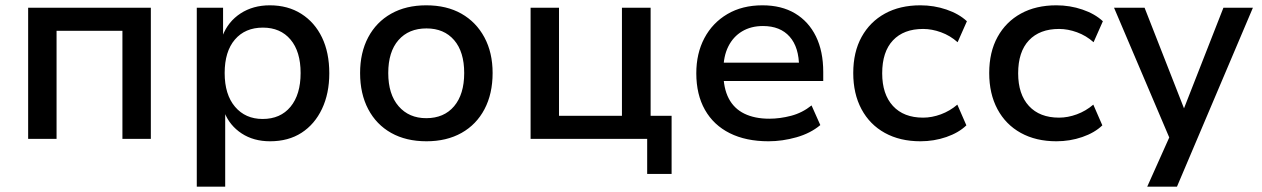

<svg xmlns="http://www.w3.org/2000/svg" viewBox="-20 -523 4753 723"><path d="M86 0V-494H548V0H441V-407H193V0Z M721 180V-494H820V-388H818Q839 -442 886 -472.5Q933 -503 996 -503Q1064 -503 1114.5 -471Q1165 -439 1192.5 -382Q1220 -325 1220 -247Q1220 -171 1192.5 -113Q1165 -55 1115.5 -23Q1066 9 997 9Q935 9 890 -20.5Q845 -50 825 -100H828V180ZM969 -75Q1036 -75 1074 -121Q1112 -167 1112 -248Q1112 -329 1074 -374Q1036 -419 970 -419Q903 -419 864.5 -374Q826 -329 826 -248Q826 -167 865 -121Q904 -75 969 -75Z M1586 9Q1509 9 1453 -22.5Q1397 -54 1366.5 -112Q1336 -170 1336 -248Q1336 -325 1366.5 -382.5Q1397 -440 1453 -471.5Q1509 -503 1585 -503Q1662 -503 1717.5 -471.5Q1773 -440 1804 -382.5Q1835 -325 1835 -248Q1835 -170 1804.5 -112Q1774 -54 1718 -22.5Q1662 9 1586 9ZM1585 -78Q1652 -78 1690 -123Q1728 -168 1728 -248Q1728 -328 1690 -372Q1652 -416 1586 -416Q1519 -416 1480.5 -372Q1442 -328 1442 -248Q1442 -168 1481 -123Q1520 -78 1585 -78Z M2417 132V0H1978V-494H2085V-87H2322V-494H2430V-87H2509V132Z M2874 9Q2789 9 2728 -21.5Q2667 -52 2634.5 -109.5Q2602 -167 2602 -247Q2602 -322 2632.5 -379.5Q2663 -437 2719 -470Q2775 -503 2851 -503Q2923 -503 2974 -472.5Q3025 -442 3052.5 -386Q3080 -330 3080 -252V-218H2685V-287H3006L2989 -270Q2989 -345 2953.5 -385Q2918 -425 2853 -425Q2808 -425 2774.5 -405Q2741 -385 2722.5 -348Q2704 -311 2704 -259V-249Q2704 -191 2724 -152.5Q2744 -114 2783 -95Q2822 -76 2877 -76Q2917 -76 2959 -87Q3001 -98 3036 -126L3069 -52Q3032 -21 2979 -6Q2926 9 2874 9Z M3446 9Q3369 9 3312 -22.5Q3255 -54 3224 -112Q3193 -170 3193 -248Q3193 -327 3224.5 -384Q3256 -441 3312.5 -472Q3369 -503 3446 -503Q3497 -503 3544 -487Q3591 -471 3621 -443L3586 -364Q3558 -389 3523.5 -401.5Q3489 -414 3456 -414Q3383 -414 3342.5 -371Q3302 -328 3302 -247Q3302 -168 3342.5 -124Q3383 -80 3456 -80Q3489 -80 3523 -92.5Q3557 -105 3585 -129L3619 -51Q3590 -23 3543.5 -7Q3497 9 3446 9Z M3958 9Q3881 9 3824 -22.5Q3767 -54 3736 -112Q3705 -170 3705 -248Q3705 -327 3736.5 -384Q3768 -441 3824.5 -472Q3881 -503 3958 -503Q4009 -503 4056 -487Q4103 -471 4133 -443L4098 -364Q4070 -389 4035.5 -401.5Q4001 -414 3968 -414Q3895 -414 3854.5 -371Q3814 -328 3814 -247Q3814 -168 3854.5 -124Q3895 -80 3968 -80Q4001 -80 4035 -92.5Q4069 -105 4097 -129L4131 -51Q4102 -23 4055.5 -7Q4009 9 3958 9Z M4300 180 4398 -39V30L4175 -494H4290L4444 -101H4433L4587 -494H4698L4412 180Z"/></svg>

Font: Nunito Sans 9pt SemiBold
Style: Regular
Weight: 600
Version: Version 3.101;gftools[0.9.27]